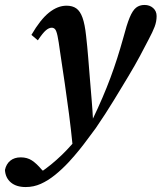

<svg xmlns="http://www.w3.org/2000/svg" viewBox="-110 -522 653 776"><path d="M-6 234Q-44 234 -66 215.5Q-88 197 -90 165Q-85 141 -68.5 127.5Q-52 114 -26 114Q0 114 19 126.5Q38 139 59 164L81 184L72 191H42L38 185Q54 175 75 159.5Q96 144 118 124.5Q140 105 160 84Q187 55 213.5 24.5Q240 -6 263 -37Q286 -85 304 -127Q322 -169 336.5 -208Q351 -247 363.5 -286Q376 -325 388 -368Q402 -422 414 -451Q426 -480 440 -491Q454 -502 474 -502Q495 -502 509 -489.5Q523 -477 523 -457Q523 -435 515 -414Q507 -393 491 -363Q474 -330 455 -294.5Q436 -259 409 -214Q395 -191 380 -166Q365 -141 349 -115Q333 -89 315 -61Q297 -33 277 -4Q261 17 245 39Q229 61 210 84.5Q191 108 168 133Q141 162 112.5 185Q84 208 55 221Q26 234 -6 234ZM184 71Q177 1 169 -60.5Q161 -122 152 -183.5Q143 -245 133 -311Q127 -356 122.5 -377Q118 -398 112.5 -404Q107 -410 99 -410Q88 -410 75.5 -399.5Q63 -389 43 -359L17 -381Q53 -443 88 -471Q123 -499 159 -499Q183 -499 198.5 -488Q214 -477 223.5 -450.5Q233 -424 238 -377Q243 -333 246.5 -289Q250 -245 253.5 -202Q257 -159 260.5 -117.5Q264 -76 266 -36H286Z"/></svg>

Font: Source Serif 4 18pt SemiBold
Style: Italic
Weight: 600
Italic angle: -12°
Designer: Frank Grießhammer
Foundry: Adobe Systems Incorporated
Version: Version 4.004;hotconv 1.0.116;makeotfexe 2.5.65601